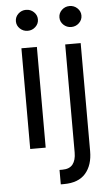

<svg xmlns="http://www.w3.org/2000/svg" viewBox="-62 -791 599 1036"><g transform="rotate(-5 237.0 -272.5)"><path d="M119.3 -636.4Q94.8 -636.4 77.2 -653.1Q59.7 -669.7 59.7 -693.2Q59.7 -716.6 77.2 -733.3Q94.8 -750 119.3 -750Q143.8 -750 161.4 -733.3Q179 -716.6 179 -693.2Q179 -669.7 161.4 -653.1Q143.8 -636.4 119.3 -636.4ZM355.1 -636.4Q330.6 -636.4 313 -653.1Q295.5 -669.7 295.5 -693.2Q295.5 -716.6 313 -733.3Q330.6 -750 355.1 -750Q379.6 -750 397.2 -733.3Q414.8 -716.6 414.8 -693.2Q414.8 -669.7 397.2 -653.1Q379.6 -636.4 355.1 -636.4ZM160.5 0H76.7V-545.5H160.5ZM241.5 204.5H224.4V126.4H240.1Q278.4 126.4 296.2 103.9Q313.9 81.3 313.9 39.8V-545.5H397.7V39.8Q397.7 115.4 359 160Q320.3 204.5 241.5 204.5Z"/></g></svg>

Font: Linik Sans
Style: Regular
Weight: 400
Designer: Rasmus Andersson (font), Marc Monis (original base), Kil Hyung-jin (Pretendard portions), Cristiano Sobral (main changes
Foundry: rsms
Version: Version 3.018;May 31, 2022;FontCreator 14.0.0.2814 64-bit; t